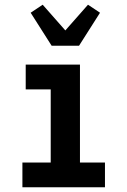

<svg xmlns="http://www.w3.org/2000/svg" viewBox="-20 -794 540 814"><path d="M75 0V-105H195V-415H89V-520H319V-105H425V0ZM199 -600 110 -740 161 -774 257 -665 353 -774 404 -740 315 -600Z"/></svg>

Font: Iosevka SS18 Extrabold
Style: Regular
Weight: 800
Monospace: yes
Designer: Belleve Invis
Foundry: Belleve Invis
Version: Version 25.1.1; ttfautohint (v1.8.4)